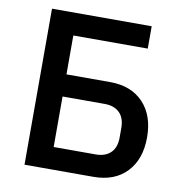

<svg xmlns="http://www.w3.org/2000/svg" viewBox="-79 -772 803 846"><g transform="rotate(10 322.5 -349.0)"><path d="M86 0V-698H532V-598H199V-424H394Q489 -424 543 -367Q597 -310 597 -212Q597 -114 543 -57Q489 0 394 0ZM199 -99H387Q430 -99 454 -122.5Q478 -146 478 -191V-233Q478 -278 454 -301.5Q430 -325 387 -325H199Z"/></g></svg>

Font: IBM Plex Sans Medm
Style: Regular
Weight: 500
Designer: Mike Abbink, Paul van der Laan, Pieter van Rosmalen
Foundry: Bold Monday
Version: Version 3.005